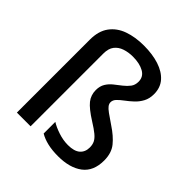

<svg xmlns="http://www.w3.org/2000/svg" viewBox="-206 -912 1070 1070"><g transform="rotate(45 329.0 -377.5)"><path d="M551 -613Q551 -578 537 -552Q523 -526 502 -506.5Q481 -487 460 -471.5Q439 -456 425 -441.5Q411 -427 411 -410Q411 -398 419 -387Q427 -376 447 -361.5Q467 -347 504 -322Q556 -288 586 -251Q616 -214 616 -155Q616 -71 562.5 -30.5Q509 10 417 10Q370 10 334 1.5Q298 -7 271 -23V-115Q296 -99 335 -86Q374 -73 412 -73Q461 -73 484.5 -93.5Q508 -114 508 -150Q508 -172 500 -188.5Q492 -205 471.5 -222Q451 -239 414 -262Q352 -301 328.5 -330.5Q305 -360 305 -400Q305 -431 318.5 -453Q332 -475 352.5 -491Q373 -507 393.5 -523Q414 -539 427.5 -557Q441 -575 441 -601Q441 -640 407 -659Q373 -678 320 -678Q285 -678 255.5 -668Q226 -658 208.5 -635.5Q191 -613 191 -573V0H83V-575Q83 -643 114 -685Q145 -727 198.5 -746Q252 -765 320 -765Q388 -765 440 -748Q492 -731 521.5 -697.5Q551 -664 551 -613Z"/></g></svg>

Font: Noto Sans Adlam Medium
Style: Regular
Weight: 500
Version: Version 3.001